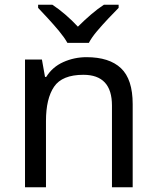

<svg xmlns="http://www.w3.org/2000/svg" viewBox="-20 -786 658 806"><path d="M343 -546Q439 -546 488 -499.5Q537 -453 537 -349V0H450V-343Q450 -472 330 -472Q241 -472 207 -422Q173 -372 173 -278V0H85V-536H156L169 -463H174Q200 -505 246 -525.5Q292 -546 343 -546ZM263 -606Q250 -629 228 -655.5Q206 -682 182 -708Q158 -734 140 -753V-766H200Q226 -749 254 -725Q282 -701 307 -674Q334 -701 362 -725Q390 -749 416 -766H478V-753Q459 -734 434.5 -708Q410 -682 387.5 -655.5Q365 -629 353 -606Z"/></svg>

Font: Noto Sans Phoenician
Style: Regular
Weight: 400
Designer: Monotype Design Team
Foundry: Monotype Imaging Inc.
Version: Version 2.001; ttfautohint (v1.8.4.7-5d5b)